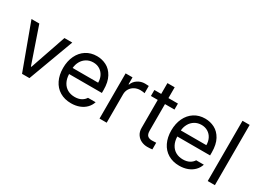

<svg xmlns="http://www.w3.org/2000/svg" viewBox="-36 -1324 2622 1951"><g transform="rotate(30 1275.0 -348.0)"><path d="M307.6 0H220.7L25.4 -530.3H117.2L261.7 -109.4H267.6L412.1 -530.3H503.9Z M551.8 -260.7Q551.8 -341.8 581.8 -404.5Q611.8 -467.3 666.3 -502.2Q720.7 -537.1 792 -537.1Q852.1 -537.1 903.8 -510.5Q955.6 -483.9 988 -424.6Q1020.5 -365.2 1020.5 -272.5V-237.3H635.7Q637.7 -182.1 658.7 -143.1Q679.7 -104 716.1 -83.7Q752.4 -63.5 799.8 -63.5Q844.7 -63.5 875.7 -80.3Q906.7 -97.2 922.9 -124H1012.7Q1000 -84 970.5 -53.5Q940.9 -22.9 897.2 -6.1Q853.5 10.7 799.8 10.7Q724.1 10.7 668 -22.9Q611.8 -56.6 581.8 -118.2Q551.8 -179.7 551.8 -260.7ZM935.5 -308.6Q935.5 -353 917.7 -387.9Q899.9 -422.9 867.2 -442.9Q834.5 -462.9 792 -462.9Q747.6 -462.9 713.1 -441.9Q678.7 -420.9 658.9 -385.5Q639.2 -350.1 636.2 -308.6Z M1129.9 -530.3H1210.9V-449.2H1216.8Q1231.4 -489.7 1269 -514.4Q1306.6 -539.1 1353.5 -539.1Q1377.9 -539.1 1397.5 -537.1V-452.1Q1392.1 -454.1 1376.7 -456.1Q1361.3 -458 1346.7 -458Q1309.1 -458 1278.8 -441.9Q1248.5 -425.8 1231.2 -397.5Q1213.9 -369.1 1213.9 -334V0H1129.9Z M1743.7 -460H1632.3V-152.3Q1632.3 -105.5 1650.9 -89.4Q1669.4 -73.2 1701.7 -73.2Q1726.1 -73.2 1751.5 -75.2V2.9Q1726.1 6.8 1692.9 6.8Q1655.8 6.8 1622.6 -8.5Q1589.4 -23.9 1568.4 -55.2Q1547.4 -86.4 1547.4 -130.9V-460H1467.3V-530.3H1547.4V-657.2H1632.3V-530.3H1743.7Z M1821.3 -260.7Q1821.3 -341.8 1851.3 -404.5Q1881.3 -467.3 1935.8 -502.2Q1990.2 -537.1 2061.5 -537.1Q2121.6 -537.1 2173.3 -510.5Q2225.1 -483.9 2257.6 -424.6Q2290 -365.2 2290 -272.5V-237.3H1905.3Q1907.2 -182.1 1928.2 -143.1Q1949.2 -104 1985.6 -83.7Q2022 -63.5 2069.3 -63.5Q2114.3 -63.5 2145.3 -80.3Q2176.3 -97.2 2192.4 -124H2282.2Q2269.5 -84 2240 -53.5Q2210.4 -22.9 2166.7 -6.1Q2123 10.7 2069.3 10.7Q1993.7 10.7 1937.5 -22.9Q1881.3 -56.6 1851.3 -118.2Q1821.3 -179.7 1821.3 -260.7ZM2205.1 -308.6Q2205.1 -353 2187.3 -387.9Q2169.4 -422.9 2136.7 -442.9Q2104 -462.9 2061.5 -462.9Q2017.1 -462.9 1982.7 -441.9Q1948.2 -420.9 1928.5 -385.5Q1908.7 -350.1 1905.8 -308.6Z M2483.4 0H2399.4V-707H2483.4Z"/></g></svg>

Font: Pretendard JP
Style: Regular
Weight: 400
Designer: Base glyphs from Inter by Rasmus Andersson; Hangeul glyphs from Noto Sans CJK(Source Han Sans) by Jang Soo-young and Kan
Foundry: Kil Hyung-jin
Version: Version 1.309